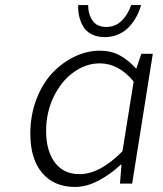

<svg xmlns="http://www.w3.org/2000/svg" viewBox="-20 -721 640 754"><path d="M287.1 -701.2H326.2Q326.2 -665 343.5 -640.1Q360.8 -615.2 397 -615.2Q433.6 -615.2 458.3 -639.9Q482.9 -664.6 495.1 -701.2H534.2Q527.8 -678.2 516.8 -657.5Q505.9 -636.7 488.8 -617.4Q471.7 -598.1 446.3 -586.7Q420.9 -575.2 391.1 -575.2Q361.3 -575.2 339.4 -586.7Q317.4 -598.1 306.4 -617.4Q295.4 -636.7 290.8 -657.7Q286.1 -678.7 287.1 -701.2ZM274.9 13.2Q192.4 13.2 145.8 -41.7Q99.1 -96.7 99.1 -195.8Q99.1 -268.6 123 -331.1Q147 -393.6 185.8 -434.6Q224.6 -475.6 273.2 -498.8Q321.8 -522 372.1 -522Q415 -522 448.7 -504.4Q482.4 -486.8 515.1 -451.2L535.2 -509.8H580.1L499 0H451.2L457 -74.2H454.1Q413.6 -36.1 366.5 -11.5Q319.3 13.2 274.9 13.2ZM292 -37.1Q372.6 -37.1 460.9 -127L504.9 -400.9Q445.8 -472.2 372.1 -472.2Q318.4 -472.2 270 -438Q221.7 -403.8 191.4 -342.3Q161.1 -280.8 161.1 -207Q161.1 -128.9 195.3 -83Q229.5 -37.1 292 -37.1Z"/></svg>

Font: Office Code Pro D Light Italic
Style: Regular
Weight: 300
Italic angle: -9°
Designer: Nathan Rutzky & Paul D. Hunt
Foundry: Adobe Systems Incorporated
Version: Version 1.004;PS 001.004;hotconv 1.0.70;makeotf.lib2.5.58329